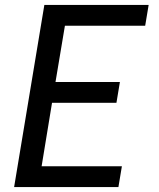

<svg xmlns="http://www.w3.org/2000/svg" viewBox="-20 -755 640 775"><path d="M37 0 159 -735H580L566 -651H242L204 -424H464L450 -340H190L148 -84H472L458 0Z"/></svg>

Font: Iosevka SS04 Medium Extended
Style: Italic
Weight: 500
Width: 7
Italic angle: -9°
Monospace: yes
Designer: Belleve Invis
Foundry: Belleve Invis
Version: Version 19.0.0; ttfautohint (v1.8.4)